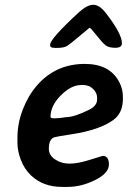

<svg xmlns="http://www.w3.org/2000/svg" viewBox="-20 -773 522 785"><path d="M377 -366.2V-374Q377 -393.1 360.6 -409.4Q344.2 -425.8 316.4 -425.8L313.5 -425.3H311Q271 -425.3 228.8 -383.1Q186.5 -340.8 186.5 -294.9Q186.5 -289.1 203.6 -289.1H206.1L208.5 -289.6L219.2 -290L232.4 -291.5Q246.1 -293.9 249 -293.9Q283.7 -293.9 345.2 -324.7Q377 -340.8 377 -366.2ZM212.9 -577.1H205.1L200.7 -577.6Q185.1 -577.6 185.1 -586.9V-590.3Q185.1 -614.3 300.8 -721.2Q335.9 -753.4 361.1 -753.4Q386.2 -753.4 411.1 -721.7Q478.5 -635.7 478.5 -596.2Q478.5 -577.6 451.7 -577.6Q424.8 -577.6 411.9 -587.6Q398.9 -597.7 374.5 -628.7Q350.1 -659.7 346.2 -659.7Q345.7 -659.7 305.9 -626Q266.1 -592.3 253.4 -584.7Q240.7 -577.1 212.9 -577.1ZM256.3 -8.8H234.4Q155.8 -8.8 106.4 -56.2Q79.1 -82.5 65.2 -119.4Q51.3 -156.2 51.3 -189V-210.4Q51.3 -268.1 73.2 -325.2Q95.2 -382.3 130.9 -423.3Q207.5 -511.7 326.7 -511.7Q429.2 -511.7 467.8 -437Q482.4 -408.7 482.4 -378.9V-368.2Q482.4 -311.5 444.3 -283.2Q387.7 -241.2 270 -223.6Q211.9 -214.8 202.6 -211.9Q179.7 -204.6 179.7 -164.6Q179.7 -138.2 205.3 -121.1Q231 -104 263.7 -104Q296.4 -104 339.4 -117.2L399.9 -135.7Q425.3 -135.7 425.3 -100.3Q425.3 -64.9 368.9 -36.9Q312.5 -8.8 256.3 -8.8Z"/></svg>

Font: Averia Sans Libre
Style: Bold Italic
Weight: 700
Italic angle: -6.90001°
Version: Version 1.002